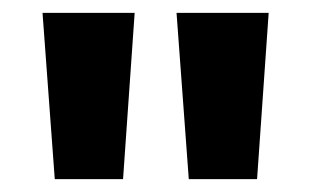

<svg xmlns="http://www.w3.org/2000/svg" viewBox="-20 -734 483 298"><path d="M189 -714 171 -456H65L46 -714ZM397 -714 379 -456H273L254 -714Z"/></svg>

Font: Noto Sans Lao ExtraCondensed
Style: Bold
Weight: 700
Width: 2
Designer: Monotype Design Team
Foundry: Monotype Imaging Inc.
Version: Version 2.003; ttfautohint (v1.8.4.7-5d5b)